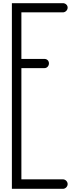

<svg xmlns="http://www.w3.org/2000/svg" viewBox="-20 -1190 502 1212"><path d="M55 -1170V-794V-790V-784V2H377C393 2 407 -12 407 -28C407 -44 393 -58 377 -58H115V-760H261C277 -760 289 -774 289 -790C289 -806 277 -818 261 -818H115V-1112H377C393 -1112 407 -1126 407 -1142C407 -1158 393 -1170 377 -1170Z"/></svg>

Font: bauhaus_2017
Style: _regular
Weight: 400
Version: Version 1.0